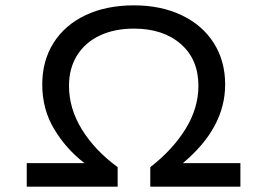

<svg xmlns="http://www.w3.org/2000/svg" viewBox="-20 -698 999 718"><path d="M879 0H542V-73Q626 -138 674 -216Q722 -294 722 -377Q722 -476 656 -533.5Q590 -591 481 -591Q408 -591 353 -565Q298 -539 268 -490.5Q238 -442 238 -377Q238 -292 286.5 -213.5Q335 -135 420 -73V0H80V-88H296Q228 -140 183 -214.5Q138 -289 138 -382Q138 -471 180.5 -538Q223 -605 300.5 -641.5Q378 -678 481 -678Q582 -678 659.5 -641Q737 -604 779.5 -537Q822 -470 822 -382Q822 -220 664 -88H879Z"/></svg>

Font: Madhuban
Style: Regular
Weight: 400
Designer: jaikishan Patel
Foundry: MagicType
Version: Version 1.000